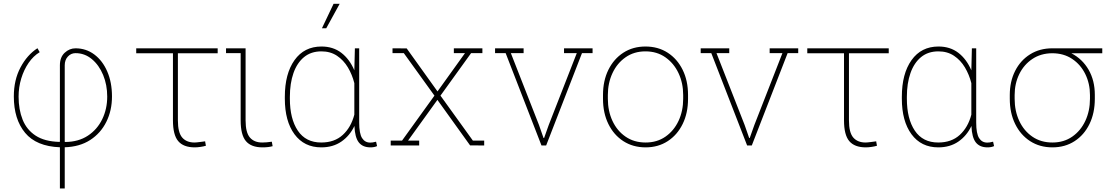

<svg xmlns="http://www.w3.org/2000/svg" viewBox="-20 -791 6063 1044"><path d="M305.7 233.9V9.8Q177.7 4.9 116.5 -68.8Q55.2 -142.6 55.2 -266.6Q55.2 -356 91.3 -424.1Q127.4 -492.2 183.6 -528.8L195.8 -507.3Q161.1 -486.3 135.5 -449Q109.9 -411.6 95.5 -364.3Q81.1 -316.9 81.1 -265.6Q81.1 -195.3 103 -140.4Q125 -85.4 173.8 -53.5Q222.7 -21.5 302.7 -19.5L305.7 -20.5V-436Q305.7 -480 331.8 -504.2Q357.9 -528.3 390.6 -528.3Q447.8 -528.3 492.7 -494.9Q537.6 -461.4 563.2 -402.3Q588.9 -343.3 588.9 -266.6Q588.9 -190.4 558.3 -128.7Q527.8 -66.9 470.5 -29.8Q413.1 7.3 332 9.8V233.9ZM335 -19Q406.7 -19.5 457.8 -53.2Q508.8 -86.9 535.9 -142.8Q563 -198.7 563 -265.6Q563 -329.6 540.8 -383.3Q518.6 -437 479.5 -469.5Q440.4 -502 390.6 -502Q366.2 -502 349.1 -483.6Q332 -465.3 332 -436V-20Z M1039.1 10.3Q977.5 10.3 949 -23.7Q920.4 -57.6 920.4 -136.2V-501.5H720.7V-528.3H1163.6V-501.5H947.3V-136.2Q947.3 -70.3 970.7 -43.2Q994.1 -16.1 1037.6 -16.1Q1046.9 -16.1 1067.1 -18.8Q1087.4 -21.5 1095.2 -22.5V-22.9Q1102.1 -23.9 1095.2 -22.5L1099.6 1.5Q1086.9 5.4 1069.8 7.8Q1052.7 10.3 1039.1 10.3Z M1407.2 10.3Q1345.7 10.3 1317.1 -23.7Q1288.6 -57.6 1288.6 -136.2V-502H1209V-528.3H1315.4V-136.2Q1315.4 -70.3 1338.9 -43.2Q1362.3 -16.1 1405.8 -16.1Q1418.9 -16.1 1429.2 -17.1Q1439.5 -18.1 1458 -20.5L1462.4 3.9Q1440.4 10.3 1407.2 10.3Z M1727.1 10.3Q1633.8 10.3 1581.3 -61Q1528.8 -132.3 1528.8 -254.4V-264.6Q1528.8 -390.1 1581.5 -464.1Q1634.3 -538.1 1728 -538.1Q1791.5 -538.1 1836.2 -503.7Q1880.9 -469.2 1906.7 -408.7L1909.7 -528.3H1933.1V-124.5Q1933.1 -64.9 1948.7 -40.3Q1964.4 -15.6 1993.2 -15.6Q2001 -15.6 2006.6 -16.6Q2012.2 -17.6 2024.9 -20.5L2030.3 3.4Q2015.6 10.3 1994.6 10.3Q1952.1 10.3 1930.9 -16.8Q1909.7 -43.9 1907.2 -106Q1881.8 -52.7 1836.2 -21.2Q1790.5 10.3 1727.1 10.3ZM1726.6 -16.1Q1798.8 -16.1 1843.8 -57.4Q1888.7 -98.6 1906.7 -167.5V-338.9Q1895 -385.3 1871.6 -424.6Q1848.1 -463.9 1812.3 -487.8Q1776.4 -511.7 1727.5 -511.7Q1671.4 -511.7 1633.3 -480.5Q1595.2 -449.2 1575.7 -393.6Q1556.2 -337.9 1556.2 -264.6V-254.4Q1556.2 -145 1599.4 -80.6Q1642.6 -16.1 1726.6 -16.1ZM1730.5 -637.2 1793.9 -770.5H1827.1L1753.9 -637.2Z M2104.5 0V-26.4H2166L2342.3 -271L2175.8 -502H2114.3V-528.3L2191.4 -527.8L2358.9 -293.9L2508.3 -502H2447.8V-528.3H2603V-502H2541.5L2375 -271L2551.3 -26.4H2612.8V0L2536.1 -0.5L2358.4 -248L2198.7 -26.4H2259.3V0Z M2924.3 0 2729.5 -502H2671.9V-528.3H2827.1V-502H2757.8L2910.6 -111.8L2935.5 -40.5H2938.5L2963.9 -111.8L3116.2 -502H3046.9V-528.3H3202.1V-502H3144.5L2949.7 0Z M3490.7 10.3Q3421.9 10.3 3369.6 -23.4Q3317.4 -57.1 3288.1 -116.7Q3258.8 -176.3 3258.8 -253.9V-274.4Q3258.8 -352.1 3288.1 -411.4Q3317.4 -470.7 3369.4 -504.4Q3421.4 -538.1 3489.7 -538.1Q3558.6 -538.1 3610.6 -504.4Q3662.6 -470.7 3691.9 -411.4Q3721.2 -352.1 3721.2 -274.4V-253.9Q3721.2 -176.3 3691.9 -116.7Q3662.6 -57.1 3610.6 -23.4Q3558.6 10.3 3490.7 10.3ZM3490.7 -16.1Q3552.7 -16.1 3598.6 -48.1Q3644.5 -80.1 3669.7 -134Q3694.8 -188 3694.8 -253.9V-274.4Q3694.8 -339.4 3669.4 -393.3Q3644 -447.3 3597.9 -479.5Q3551.8 -511.7 3489.7 -511.7Q3427.7 -511.7 3381.6 -479.5Q3335.4 -447.3 3310.3 -393.3Q3285.2 -339.4 3285.2 -274.4V-253.9Q3285.2 -187.5 3310.3 -133.5Q3335.4 -79.6 3381.6 -47.9Q3427.7 -16.1 3490.7 -16.1Z M4042.5 0 3847.7 -502H3790V-528.3H3945.3V-502H3876L4028.8 -111.8L4053.7 -40.5H4056.6L4082 -111.8L4234.4 -502H4165V-528.3H4320.3V-502H4262.7L4067.9 0Z M4688 10.3Q4626.5 10.3 4597.9 -23.7Q4569.3 -57.6 4569.3 -136.2V-501.5H4369.6V-528.3H4812.5V-501.5H4596.2V-136.2Q4596.2 -70.3 4619.6 -43.2Q4643.1 -16.1 4686.5 -16.1Q4695.8 -16.1 4716.1 -18.8Q4736.3 -21.5 4744.1 -22.5V-22.9Q4751 -23.9 4744.1 -22.5L4748.5 1.5Q4735.8 5.4 4718.8 7.8Q4701.7 10.3 4688 10.3Z M5082 10.3Q4988.8 10.3 4936.3 -61Q4883.8 -132.3 4883.8 -254.4V-264.6Q4883.8 -390.1 4936.5 -464.1Q4989.3 -538.1 5083 -538.1Q5146.5 -538.1 5191.2 -503.7Q5235.8 -469.2 5261.7 -408.7L5264.6 -528.3H5288.1V-124.5Q5288.1 -64.9 5303.7 -40.3Q5319.3 -15.6 5348.1 -15.6Q5356 -15.6 5361.6 -16.6Q5367.2 -17.6 5379.9 -20.5L5385.3 3.4Q5370.6 10.3 5349.6 10.3Q5307.1 10.3 5285.9 -16.8Q5264.6 -43.9 5262.2 -106Q5236.8 -52.7 5191.2 -21.2Q5145.5 10.3 5082 10.3ZM5081.5 -16.1Q5153.8 -16.1 5198.7 -57.4Q5243.7 -98.6 5261.7 -167.5V-338.9Q5250 -385.3 5226.6 -424.6Q5203.1 -463.9 5167.2 -487.8Q5131.3 -511.7 5082.5 -511.7Q5026.4 -511.7 4988.3 -480.5Q4950.2 -449.2 4930.7 -393.6Q4911.1 -337.9 4911.1 -264.6V-254.4Q4911.1 -145 4954.3 -80.6Q4997.6 -16.1 5081.5 -16.1Z M5702.6 10.3Q5633.8 10.3 5581.5 -23.4Q5529.3 -57.1 5500 -116.7Q5470.7 -176.3 5470.7 -253.9V-274.4Q5470.7 -348.1 5499.8 -405.5Q5528.8 -462.9 5581.1 -495.6Q5633.3 -528.3 5701.7 -528.3H5973.6V-501.5H5805.2Q5865.2 -470.7 5899.2 -411.9Q5933.1 -353 5933.1 -275.4V-254.4Q5933.1 -176.3 5904.1 -116.7Q5875 -57.1 5823 -23.4Q5771 10.3 5702.6 10.3ZM5702.6 -16.1Q5764.6 -16.1 5810.5 -48.1Q5856.4 -80.1 5881.6 -134Q5906.7 -188 5906.7 -253.9V-274.4Q5906.7 -336.4 5881.3 -388.2Q5856 -439.9 5809.8 -470.7Q5763.7 -501.5 5701.2 -501.5Q5639.2 -501 5593.3 -470.2Q5547.4 -439.5 5522.2 -387.9Q5497.1 -336.4 5497.1 -274.4V-253.9Q5497.1 -187.5 5522.2 -133.5Q5547.4 -79.6 5593.5 -47.9Q5639.6 -16.1 5702.6 -16.1Z"/></svg>

Font: Roboto Slab Thin
Style: Regular
Weight: 100
Designer: Google
Version: Version 2.000; ttfautohint (v1.8.1.43-b0c9)